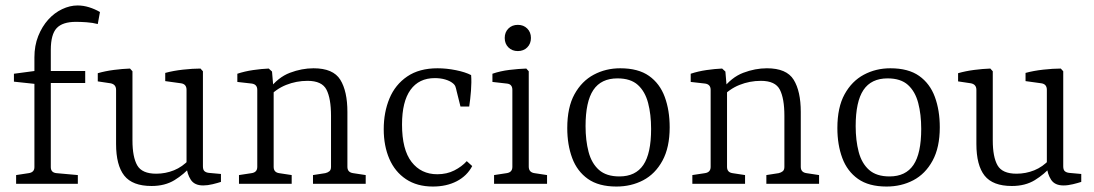

<svg xmlns="http://www.w3.org/2000/svg" viewBox="-20 -673 4007 703"><path d="M264 -653Q285 -653 306 -646.5Q327 -640 346 -629L338 -585Q319 -590 297 -591.5Q275 -593 258 -593Q209 -593 187.5 -570Q166 -547 166 -490V-413H292V-369H166V-61Q166 -41 187 -39L265 -32V0H39V-32L85 -39Q106 -42 106 -61V-366L31 -374V-403L106 -413V-463Q106 -506 120 -541Q134 -576 156.5 -601Q179 -626 207.5 -639.5Q236 -653 264 -653Z M680 -65Q654 -35 619 -13.5Q584 8 535 8Q465 8 435 -30Q405 -68 405 -146V-344Q405 -364 385 -368L338 -375V-405Q366 -413 397 -417Q428 -421 456 -422L465 -412V-159Q465 -98 482.5 -67.5Q500 -37 552 -37Q586 -37 617 -49.5Q648 -62 673 -89ZM789 -7Q777 -3 758.5 1.5Q740 6 724 6Q692 6 678.5 -15Q665 -36 663 -63V-344Q663 -365 643 -368L585 -376V-406Q614 -414 650 -418Q686 -422 714 -422L723 -412V-64Q723 -51 729 -46Q735 -41 745 -40L789 -36Z M1126 0V-32L1171 -39Q1180 -41 1186 -46Q1192 -51 1192 -62V-249Q1192 -312 1175.5 -344.5Q1159 -377 1106 -377Q1065 -377 1027.5 -362Q990 -347 961 -315L964 -345Q998 -390 1041.5 -406.5Q1085 -423 1128 -423Q1200 -423 1226 -381Q1252 -339 1252 -263V-62Q1252 -42 1273 -39L1319 -32V0ZM855 0V-32L901 -39Q922 -42 922 -62V-344Q922 -364 902 -367L849 -373V-403Q876 -412 907 -416.5Q938 -421 964 -422L976 -411L982 -340V-62Q982 -42 1002 -39L1048 -32V0Z M1385 -200Q1385 -262 1406 -312.5Q1427 -363 1471 -393Q1515 -423 1582 -423Q1615 -423 1649.5 -416Q1684 -409 1705 -398Q1707 -373 1704.5 -341Q1702 -309 1698 -283H1666L1652 -339Q1650 -349 1647.5 -356Q1645 -363 1637 -369Q1627 -377 1610 -382Q1593 -387 1572 -387Q1514 -387 1483 -344Q1452 -301 1452 -217Q1452 -125 1487 -80Q1522 -35 1581 -35Q1616 -35 1643.5 -49Q1671 -63 1689 -83L1709 -65Q1690 -29 1652.5 -9.5Q1615 10 1565 10Q1507 10 1466.5 -17Q1426 -44 1405.5 -91.5Q1385 -139 1385 -200Z M1916 -63Q1916 -42 1937 -39L1983 -32V0H1789V-32L1835 -39Q1856 -42 1856 -62V-344Q1856 -365 1836 -367L1783 -373V-403Q1812 -413 1845 -417Q1878 -421 1907 -422L1916 -412ZM1924 -534Q1924 -513 1910.5 -499.5Q1897 -486 1876 -486Q1855 -486 1841.5 -499.5Q1828 -513 1828 -534Q1828 -555 1841.5 -568.5Q1855 -582 1876 -582Q1897 -582 1910.5 -568.5Q1924 -555 1924 -534Z M2364 -201Q2364 -254 2353 -296Q2342 -338 2315.5 -362Q2289 -386 2241 -386Q2181 -386 2152.5 -343.5Q2124 -301 2124 -211Q2124 -159 2135 -117Q2146 -75 2173 -51Q2200 -27 2248 -27Q2307 -27 2335.5 -69Q2364 -111 2364 -201ZM2057 -204Q2057 -280 2083.5 -328Q2110 -376 2154 -399.5Q2198 -423 2251 -423Q2317 -423 2356.5 -395Q2396 -367 2414 -318Q2432 -269 2432 -207Q2432 -133 2405.5 -84.5Q2379 -36 2335 -13Q2291 10 2237 10Q2172 10 2132.5 -18Q2093 -46 2075 -94.5Q2057 -143 2057 -204Z M2786 0V-32L2831 -39Q2840 -41 2846 -46Q2852 -51 2852 -62V-249Q2852 -312 2835.5 -344.5Q2819 -377 2766 -377Q2725 -377 2687.5 -362Q2650 -347 2621 -315L2624 -345Q2658 -390 2701.5 -406.5Q2745 -423 2788 -423Q2860 -423 2886 -381Q2912 -339 2912 -263V-62Q2912 -42 2933 -39L2979 -32V0ZM2515 0V-32L2561 -39Q2582 -42 2582 -62V-344Q2582 -364 2562 -367L2509 -373V-403Q2536 -412 2567 -416.5Q2598 -421 2624 -422L2636 -411L2642 -340V-62Q2642 -42 2662 -39L2708 -32V0Z M3353 -201Q3353 -254 3342 -296Q3331 -338 3304.5 -362Q3278 -386 3230 -386Q3170 -386 3141.5 -343.5Q3113 -301 3113 -211Q3113 -159 3124 -117Q3135 -75 3162 -51Q3189 -27 3237 -27Q3296 -27 3324.5 -69Q3353 -111 3353 -201ZM3046 -204Q3046 -280 3072.5 -328Q3099 -376 3143 -399.5Q3187 -423 3240 -423Q3306 -423 3345.5 -395Q3385 -367 3403 -318Q3421 -269 3421 -207Q3421 -133 3394.5 -84.5Q3368 -36 3324 -13Q3280 10 3226 10Q3161 10 3121.5 -18Q3082 -46 3064 -94.5Q3046 -143 3046 -204Z M3830 -65Q3804 -35 3769 -13.5Q3734 8 3685 8Q3615 8 3585 -30Q3555 -68 3555 -146V-344Q3555 -364 3535 -368L3488 -375V-405Q3516 -413 3547 -417Q3578 -421 3606 -422L3615 -412V-159Q3615 -98 3632.5 -67.5Q3650 -37 3702 -37Q3736 -37 3767 -49.5Q3798 -62 3823 -89ZM3939 -7Q3927 -3 3908.5 1.5Q3890 6 3874 6Q3842 6 3828.5 -15Q3815 -36 3813 -63V-344Q3813 -365 3793 -368L3735 -376V-406Q3764 -414 3800 -418Q3836 -422 3864 -422L3873 -412V-64Q3873 -51 3879 -46Q3885 -41 3895 -40L3939 -36Z"/></svg>

Font: Rasa Light
Style: Regular
Weight: 300
Designer: Anna Giedrys (Yrsa+Rasa design), David Brezina (Yrsa art-direction, Rasa art-direction, design)
Foundry: Rosetta Type Foundry
Version: Version 2.004